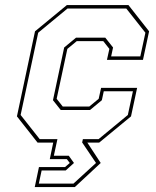

<svg xmlns="http://www.w3.org/2000/svg" viewBox="-20 -560 614 754"><path d="M116.5 174.5 133 96H235.5L254 80L242.5 65H175.5L189 0H127.5L46.5 -103L117.5 -437L242.5 -540H484.5L565.5 -437L541.5 -325H400L409.5 -368L385.5 -398.5H281.5L244.5 -368L202.5 -172L226.5 -141.5H330.5L367.5 -172L377 -215H518.5L494.5 -103L369.5 0H323L375.5 80L274 174.5ZM132.5 161H268.5L357 80L303 0H302.5L305.5 -13.5H367L482 -108.5L502 -201.5H387.5L380 -166.5L333.5 -128H218.5L188 -166.5L232 -373.5L278.5 -412H393.5L424 -373.5L416.5 -338.5H531L551 -431.5L476 -526.5H245L130 -431.5L61 -108.5L136 -13.5H205.5L191.5 51.5H250L270.5 80L238 109.5H143.5Z"/></svg>

Font: Tourney Thin Thin
Style: Italic
Weight: 250
Italic angle: -12°
Version: Version 1.015